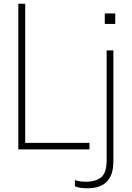

<svg xmlns="http://www.w3.org/2000/svg" viewBox="-20 -800 705 1028"><path d="M459 0H78V-780H115V-35H459ZM448 208Q403 208 381 197V164Q403 173 440 173Q494 173 522.5 148.5Q551 124 551 58V-530H587V65Q587 208 448 208ZM597 -672H541V-728H597Z"/></svg>

Font: Tanohe Sans ExtraLight
Style: Regular
Weight: 250
Designer: Village Type and Design LLC & Cristiano Sobral
Foundry: Cooper Hewitt Smithsonian Design Museum
Version: Version 1.00;May 30, 2020;FontCreator 12.0.0.2522 64-bit; tt